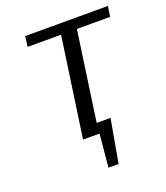

<svg xmlns="http://www.w3.org/2000/svg" viewBox="-123 -585 709 820"><g transform="rotate(-20 231.5 -175.0)"><path d="M229 150 243 0H168L233 -453H81L87 -500H463L456 -453H305L247 -47H310L275 150Z"/></g></svg>

Font: Arsenal
Style: Italic
Weight: 400
Italic angle: -9.10001°
Designer: Andrij Shevchenko
Foundry: Stairsfor
Version: Version 2.001;PS 002.001;hotconv 1.0.88;makeotf.lib2.5.64775